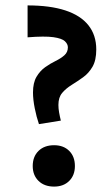

<svg xmlns="http://www.w3.org/2000/svg" viewBox="-20 -683 405 710"><path d="M124 -224Q115 -250 108.5 -282.5Q102 -315 102 -341Q102 -377 115 -399Q128 -421 147 -434.5Q166 -448 185.5 -457.5Q205 -467 218 -478.5Q231 -490 231 -508Q231 -520 220 -530.5Q209 -541 177.5 -545.5Q146 -550 82 -545V-663Q165 -663 221.5 -644.5Q278 -626 307 -589.5Q336 -553 336 -500Q336 -460 322 -436Q308 -412 287 -397Q266 -382 245 -369Q224 -356 210 -339.5Q196 -323 196 -295Q196 -282 198.5 -267.5Q201 -253 205 -237ZM180 7Q144 7 122.5 -14Q101 -35 101 -69Q101 -104 122.5 -125Q144 -146 180 -146Q215 -146 236 -125Q257 -104 257 -69Q257 -35 236 -14Q215 7 180 7Z"/></svg>

Font: Ysabeau Office
Style: Bold
Weight: 700
Designer: Christian Thalmann (Catharsis Fonts)
Version: Version 2.001;gftools[0.9.30]; featfreeze: tnum,lnum,ss02